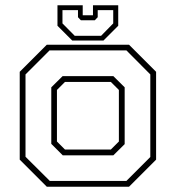

<svg xmlns="http://www.w3.org/2000/svg" viewBox="-20 -710 668 730"><path d="M158 0 55 -103V-437L158 -540H470.5L573.5 -437V-103L470.5 0ZM169.5 -22H460.5L551.5 -113V-427L460.5 -518.5H168.5L77 -427V-114ZM218.5 -119.5 175 -163V-378L218 -420.5H411L454 -378V-162L411 -119.5ZM227 -141.5H401.5L432 -172V-368L401.5 -398.5H227L196.5 -368V-172ZM254.5 -556 198.5 -612V-690H294.5V-652H333.5V-690H429.5V-612L373.5 -556ZM264 -574H364.5L410.5 -621V-671.5H351.5V-644.5L340.5 -633H287.5L276.5 -644.5V-671.5H217.5V-621Z"/></svg>

Font: Tourney Thin ExtraLight
Style: Regular
Weight: 250
Version: Version 1.015